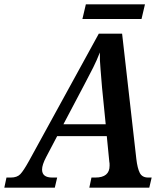

<svg xmlns="http://www.w3.org/2000/svg" viewBox="-63 -870 753 890"><path d="M202 -47H179Q132 -47 132 -84Q132 -106 151 -142L202 -239H432L444 -117Q445 -118 445 -102Q445 -47 379 -47H361L351 0H629L640 -47H624Q596 -47 585 -68.5Q574 -90 569 -133L503 -714H395L72 -125Q46 -78 31 -62.5Q16 -47 -13 -47H-33L-43 0H191ZM327 -476Q352 -523 369 -557Q386 -591 400 -627Q399 -591 403 -549.5Q407 -508 410 -464L427 -294H231ZM319 -782 335 -850H609L593 -782Z"/></svg>

Font: Noto Serif SemiCondensed Semi
Style: Italic
Weight: 600
Width: 4
Italic angle: -12°
Designer: Monotype Design Team
Foundry: Monotype Imaging Inc.
Version: Version 1.901